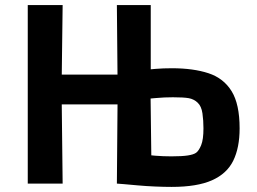

<svg xmlns="http://www.w3.org/2000/svg" viewBox="-20 -721 1008 754"><path d="M89 0H226L222 -355L162 -311H498L497 -428H162L222 -384L226 -701H89ZM439 0Q442 0 465 2Q488 4 521 7Q554 10 589.5 11.5Q625 13 654 13Q754 13 812.5 -13Q871 -39 896 -90Q921 -141 921 -217Q921 -312 889.5 -363Q858 -414 798.5 -433.5Q739 -453 655 -453Q620 -453 590.5 -450.5Q561 -448 542 -446L572 -413V-701H439L442 -365ZM659 -339Q701 -339 721 -335.5Q741 -332 756 -318Q771 -304 775 -276Q779 -248 779 -217Q779 -173 770 -151Q761 -129 750 -121Q740 -114 717.5 -110.5Q695 -107 653 -107Q620 -107 590 -109.5Q560 -112 543 -114L575 -47L571 -366L536 -331Q560 -333 592.5 -336Q625 -339 659 -339Z"/></svg>

Font: Ruda ExtraBold
Style: Regular
Weight: 800
Designer: Mariela Monsalve and Angelina Sanchez
Foundry: Mariela Monsalve and Angelina Sanchez
Version: Version 2.000